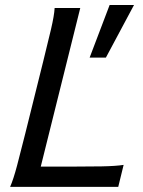

<svg xmlns="http://www.w3.org/2000/svg" viewBox="-20 -730 558 750"><path d="M139.2 -79.1H248.5Q320.8 -79.1 376.7 -80.1Q432.6 -81.1 462.9 -85.9L441.9 0H19.5Q32.2 -28.8 46.6 -83Q61 -137.2 78.6 -208L148.9 -490.7Q166.5 -561 179.2 -615.5Q191.9 -669.9 193.4 -698.7H293.5ZM408.2 -710.4H503.4L393.6 -504.9H330.1Z"/></svg>

Font: Andika
Style: Italic
Weight: 400
Italic angle: -14°
Designer: Victor Gaultney, Annie Olsen, Julie Remington, Don Collingsworth, Eric Hays, Becca Hirsbrunner
Foundry: SIL International
Version: Version 6.101